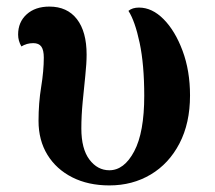

<svg xmlns="http://www.w3.org/2000/svg" viewBox="-20 -548 652 583"><path d="M312 15Q248 15 199.5 -9.5Q151 -34 124 -78Q97 -122 97 -181Q97 -235 105 -284Q113 -333 113 -373Q113 -396 105.5 -406.5Q98 -417 81 -417Q71 -417 62 -414.5Q53 -412 45 -407Q35 -424 35 -443Q35 -481 61 -504.5Q87 -528 130 -528Q184 -528 213.5 -490Q243 -452 243 -382Q243 -356 239 -318Q235 -280 231 -238Q227 -196 227 -158Q227 -96 251.5 -63.5Q276 -31 312 -31Q357 -31 387.5 -88.5Q418 -146 418 -257Q418 -352 404 -418Q390 -484 370 -515Q382 -525 402 -525Q442 -525 477 -489.5Q512 -454 534.5 -393.5Q557 -333 557 -258Q557 -174 525 -112.5Q493 -51 437.5 -18Q382 15 312 15Z"/></svg>

Font: Arima Thin
Style: Regular
Weight: 100
Designer: Joana Correia and Natanael Gama
Foundry: NDISCOVER
Version: Version 1.101;gftools[0.9.23]